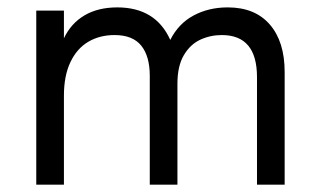

<svg xmlns="http://www.w3.org/2000/svg" viewBox="-20 -504 863 522"><path d="M78.6 -475.1H153.8V-399.9Q172.9 -440.4 209.7 -462.2Q246.6 -483.9 298.8 -483.9Q403.3 -483.9 442.9 -395.5Q465.3 -439.9 506.3 -461.9Q547.4 -483.9 599.1 -483.9Q673.3 -483.9 713.6 -437.3Q753.9 -390.6 753.9 -308.6V-2H678.7V-294.4Q678.7 -408.7 583 -408.7Q551.8 -408.7 524.4 -396Q497.1 -383.3 479.7 -353.8Q462.4 -324.2 462.4 -276.4V-2H387.2V-297.9Q387.2 -351.1 364 -379.9Q340.8 -408.7 291.5 -408.7Q251 -408.7 220 -390.4Q189 -372.1 171.4 -335Q153.8 -297.9 153.8 -244.1V-2H78.6Z"/></svg>

Font: Glacial Indifference
Style: Regular
Weight: 400
Designer: Alfredo Marco Pradil
Foundry: Alfredo Marco Pradil
Version: Version 1.312